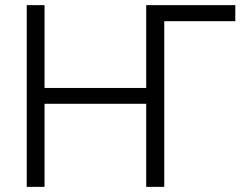

<svg xmlns="http://www.w3.org/2000/svg" viewBox="-20 -727 977 747"><path d="M895.5 -644.5H619.1V0H548.8V-323.2H153.3V0H84V-707H153.3V-384.8H548.8V-707H895.5Z"/></svg>

Font: Pretendard Std Light
Style: Regular
Weight: 300
Designer: Base glyphs from Inter by Rasmus Andersson; Hangeul glyphs from Noto Sans CJK(Source Han Sans) by Jang Soo-young and Kan
Foundry: Kil Hyung-jin
Version: Version 1.309